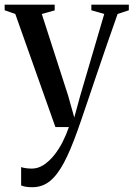

<svg xmlns="http://www.w3.org/2000/svg" viewBox="-28 -532 560 804"><path d="M107 252Q91 252 78.8 249.8Q66.5 247.5 60.5 244.5V167.5Q67.5 170.5 80 172.2Q92.5 174 105 174Q131.5 174 155 158.5Q178.5 143 198.8 117.8Q219 92.5 234.5 61.8Q250 31 260.5 0H204L36 -473.5L-8.5 -489V-512.5H201V-488.5L147 -473.5L257 -132.5L283 -40L307.5 -129.5L408.5 -473.5L354.5 -489V-512.5H511.5V-489L464.5 -473.5Q442 -410 419.5 -345Q397 -280 376.8 -220Q356.5 -160 339.8 -110.5Q323 -61 311.5 -27.5Q300 6 296 16.5Q267.5 97 239.8 149.2Q212 201.5 180.5 226.8Q149 252 107 252Z"/></svg>

Font: Merriweather 120pt
Style: Regular
Weight: 400
Version: Version 2.100